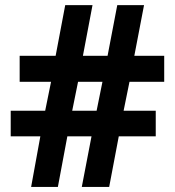

<svg xmlns="http://www.w3.org/2000/svg" viewBox="-20 -733 686 753"><path d="M487.8 -412.1 464.8 -298.8H590.8V-198.2H445.8L408.2 0H300.8L338.9 -198.2H244.1L207 0H102.1L138.2 -198.2H22V-298.8H157.2L180.2 -412.1H57.1V-514.2H198.2L235.8 -712.9H342.8L305.2 -514.2H401.9L439.9 -712.9H544.9L506.8 -514.2H624V-412.1ZM263.2 -298.8H358.9L381.8 -412.1H286.1Z"/></svg>

Font: CAA NEO Sans
Style: Bold
Weight: 700
Version: Version 1.10